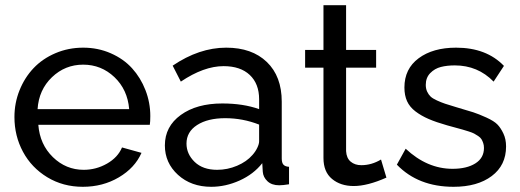

<svg xmlns="http://www.w3.org/2000/svg" viewBox="-20 -716 2020 746"><path d="M301.8 9.8Q225.1 9.8 163.8 -27.3Q102.5 -64.5 69.3 -126.2Q36.1 -188 36.1 -261.2Q36.1 -315.9 55.9 -365.2Q75.7 -414.6 110.4 -451.2Q145 -487.8 195.3 -509.3Q245.6 -530.8 303.2 -530.8Q360.8 -530.8 410.4 -509Q460 -487.3 493.2 -450.7Q526.4 -414.1 545.2 -365.7Q564 -317.4 564 -265.1Q564 -242.7 562 -231H128.9Q134.8 -154.8 185.5 -105.5Q236.3 -56.2 305.2 -56.2Q353.5 -56.2 395.8 -80.3Q438 -104.5 454.1 -143.1L529.8 -122.1Q503.9 -63.5 441.7 -26.9Q379.4 9.8 301.8 9.8ZM126 -292H481.9Q475.6 -367.7 424.6 -416.3Q373.5 -464.8 303.2 -464.8Q232.9 -464.8 181.9 -416Q130.9 -367.2 126 -292Z M620.6 -150.9Q620.6 -224.6 682.4 -269.3Q744.1 -314 843.8 -314Q924.8 -314 986.8 -292V-330.1Q986.8 -390.6 950.4 -424.8Q914.1 -459 848.6 -459Q772 -459 682.6 -398.9L650.9 -460.9Q753.9 -530.8 858.9 -530.8Q959 -530.8 1016.8 -475.1Q1074.7 -419.4 1074.7 -320.8V-100.1Q1074.7 -83.5 1081.3 -76.2Q1087.9 -68.8 1103 -67.9V0Q1079.1 3.9 1064.9 3.9Q1035.6 3.9 1019 -12Q1002.4 -27.8 1001 -48.8L999 -82Q965.3 -39.1 910.9 -14.6Q856.4 9.8 800.8 9.8Q722.7 9.8 671.6 -36.6Q620.6 -83 620.6 -150.9ZM960.9 -113.8Q972.7 -127 979.7 -141.8Q986.8 -156.7 986.8 -167V-231.9Q923.3 -256.8 855 -256.8Q787.1 -256.8 745.8 -230.2Q704.6 -203.6 704.6 -158.2Q704.6 -117.7 736.3 -86.9Q768.1 -56.2 823.7 -56.2Q863.8 -56.2 901.1 -72Q938.5 -87.9 960.9 -113.8Z M1481.4 -25.9Q1407.7 6.8 1354.5 6.8Q1303.2 6.8 1270 -20.8Q1236.8 -48.3 1236.8 -102.1V-453.1H1165.5V-522H1236.8V-695.8H1324.7V-522H1441.4V-453.1H1324.7V-128.9Q1326.2 -101.6 1342.5 -87.9Q1358.9 -74.2 1383.8 -74.2Q1423.8 -74.2 1460.4 -96.2Z M1742.2 9.8Q1605 9.8 1522 -76.2L1556.2 -138.2Q1639.6 -60.1 1738.3 -60.1Q1793.5 -60.1 1826.9 -81.1Q1860.4 -102.1 1860.4 -141.1Q1860.4 -151.9 1857.4 -160.4Q1854.5 -168.9 1850.6 -175.3Q1846.7 -181.6 1837.9 -187.5Q1829.1 -193.4 1822.3 -197Q1815.4 -200.7 1801 -205.3Q1786.6 -210 1777.1 -212.6Q1767.6 -215.3 1748.3 -220.5Q1729 -225.6 1717.3 -229Q1674.3 -241.2 1645.5 -253.7Q1616.7 -266.1 1594.2 -283.2Q1571.8 -300.3 1561.5 -323Q1551.3 -345.7 1551.3 -376Q1551.3 -448.7 1606.7 -489.7Q1662.1 -530.8 1752 -530.8Q1870.1 -530.8 1938 -460L1897.9 -398.9Q1836.4 -461.9 1747.1 -461.9Q1716.8 -461.9 1692.9 -455.8Q1668.9 -449.7 1651.6 -431.9Q1634.3 -414.1 1634.3 -386.2Q1634.3 -371.6 1639.6 -360.1Q1645 -348.6 1652.8 -341.1Q1660.6 -333.5 1677.7 -325.7Q1694.8 -317.9 1709.5 -313Q1724.1 -308.1 1752 -299.8Q1797.4 -286.6 1818.6 -279.8Q1839.8 -272.9 1869.9 -259.3Q1899.9 -245.6 1912.8 -232.2Q1925.8 -218.8 1936 -197Q1946.3 -175.3 1946.3 -147Q1946.3 -73.7 1890.6 -32Q1835 9.8 1742.2 9.8Z"/></svg>

Font: Rawline Medium
Style: Regular
Weight: 500
Designer: Matt McInerney, Pablo Impallari, Rodrigo Fuenzalida
Foundry: Matt McInerney, Pablo Impallari, Rodrigo Fuenzalida
Version: Version 4.020;PS 004.020;hotconv 1.0.88;makeotf.lib2.5.64775